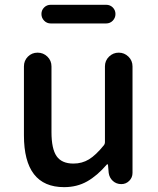

<svg xmlns="http://www.w3.org/2000/svg" viewBox="-20 -770 659 803"><path d="M248 12.7Q80.1 12.7 80.1 -204.1V-492.2Q80.1 -516.6 96.7 -533.2Q113.3 -549.8 137.2 -549.8Q161.1 -549.8 178.2 -533.2Q195.3 -516.6 195.3 -492.2V-217.8Q195.3 -147.5 216.8 -116.7Q238.3 -85.9 287.1 -85.9Q323.2 -85.9 352.1 -103.5Q380.9 -121.1 414.1 -162.1Q418.9 -168 418.9 -175.8V-492.2Q418.9 -516.6 436 -533.2Q453.1 -549.8 476.6 -549.8Q500 -549.8 517.1 -533.2Q534.2 -516.6 534.2 -492.2V-46.9Q534.2 -27.3 520.5 -13.7Q506.8 0 487.3 0Q466.8 0 452.1 -13.2Q437.5 -26.4 434.6 -46.9L431.6 -81.1Q430.7 -83 429.2 -83Q427.7 -83 426.8 -82Q386.7 -35.2 344.2 -11.2Q301.8 12.7 248 12.7ZM192.4 -671.9Q175.8 -671.9 164.6 -683.6Q153.3 -695.3 153.3 -711.4Q153.3 -727.5 164.6 -738.8Q175.8 -750 192.4 -750H423.8Q440.4 -750 451.7 -738.8Q462.9 -727.5 462.9 -711.4Q462.9 -695.3 451.7 -683.6Q440.4 -671.9 423.8 -671.9Z"/></svg>

Font: Gen Jyuu Gothic P Medium
Style: Regular
Weight: 500
Designer: [Source Han Sans]
Ryoko NISHIZUKA  (kana & ideographs); Paul D. Hunt (Latin, Greek & Cyrillic); Wenlong ZHANG  (bopomofo
Version: Version 1.002.20150607